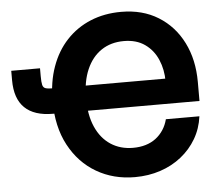

<svg xmlns="http://www.w3.org/2000/svg" viewBox="-53 -797 993 866"><g transform="rotate(-5 444.0 -364.0)"><path d="M523.9 10.3Q426.8 10.3 349.9 -34.7Q272.9 -79.6 228 -163.6Q183.1 -247.6 183.1 -364.7Q183.1 -450.2 207.8 -519Q232.4 -587.9 278.1 -636.7Q323.7 -685.5 386.7 -711.7Q449.7 -737.8 525.9 -737.8Q622.6 -737.8 693.8 -693.6Q765.1 -649.4 804.2 -571.5Q843.3 -493.7 843.3 -392.6V-306.6H285.6V-420.4H731L698.7 -407.7Q698.7 -461.4 679.4 -506.3Q660.2 -551.3 621.8 -578.4Q583.5 -605.5 526.4 -605.5Q467.8 -605.5 424.8 -576.7Q381.8 -547.9 358.2 -493.9Q334.5 -439.9 334.5 -363.8Q334.5 -287.1 358.4 -233.2Q382.3 -179.2 425.8 -150.6Q469.2 -122.1 526.9 -122.1Q558.1 -122.1 584 -129.9Q609.9 -137.7 629.9 -152.8Q649.9 -168 664.1 -189.5Q678.2 -210.9 685.1 -237.8H836.9Q829.6 -182.6 803 -137.2Q776.4 -91.8 734.6 -58.6Q692.9 -25.4 639.2 -7.6Q585.4 10.3 523.9 10.3ZM9.3 -516.1H139.6V-481Q139.6 -453.1 142.8 -440.4Q146 -427.7 157.5 -424.3Q168.9 -420.9 193.4 -420.9H224.6V-306.6H180.2Q95.2 -306.6 52.2 -348.4Q9.3 -390.1 9.3 -473.6Z"/></g></svg>

Font: Inter 20pt
Style: Bold
Weight: 700
Version: Version 4.001;git-66647c0bb